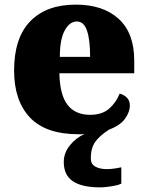

<svg xmlns="http://www.w3.org/2000/svg" viewBox="-20 -571 638 831"><path d="M414 240Q335 240 295.5 213.5Q256 187 256 130Q256 91 282.5 58Q309 25 346 9Q340 10 333.5 10Q327 10 320 10Q178 10 109.5 -62.5Q41 -135 41 -266Q41 -407 111 -479Q181 -551 308 -551Q426 -551 493.5 -489.5Q561 -428 561 -309V-254H237Q239 -160 272.5 -117Q306 -74 370 -74Q421 -74 451.5 -100Q482 -126 498 -166Q517 -161 529.5 -148Q542 -135 542 -115Q542 -86 521 -57Q500 -28 452 -10Q410 17 391.5 44Q373 71 373 115Q373 139 392.5 150Q412 161 442 161Q456 161 471.5 159Q487 157 505 153V224Q495 229 477.5 232.5Q460 236 442.5 238Q425 240 414 240ZM370 -325Q370 -399 356.5 -438.5Q343 -478 313 -478Q281 -478 260 -439Q239 -400 239 -325Z"/></svg>

Font: Noto Serif Sinhala Black
Style: Regular
Weight: 900
Designer: Jelle Bosma - Monotype Design Team
Foundry: Monotype Imaging Inc.
Version: Version 2.007; ttfautohint (v1.8.4.7-5d5b)